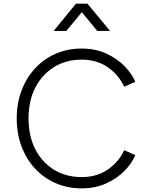

<svg xmlns="http://www.w3.org/2000/svg" viewBox="-20 -1024 825 1056"><path d="M429 12Q352 12 286.5 -16.5Q221 -45 173 -96.5Q125 -148 98.5 -218.5Q72 -289 72 -373Q72 -456 98.5 -526Q125 -596 173 -648Q221 -700 286.5 -728.5Q352 -757 429 -757Q504 -757 563.5 -730Q623 -703 664.5 -660.5Q706 -618 724 -574L663 -547Q632 -614 571.5 -655Q511 -696 429 -696Q343 -696 277 -655Q211 -614 174 -541.5Q137 -469 137 -373Q137 -276 174 -203.5Q211 -131 277 -90.5Q343 -50 429 -50Q511 -50 571.5 -90.5Q632 -131 663 -198L724 -171Q706 -126 664.5 -84Q623 -42 563.5 -15Q504 12 429 12ZM275 -854 398 -1004H461L585 -854H515L430 -957L345 -854Z"/></svg>

Font: Plus Jakarta Sans Light
Style: Regular
Weight: 300
Designer: Gumpita Rahayu
Foundry: Tokotype
Version: Version 2.006; ttfautohint (v1.8.4.7-5d5b)